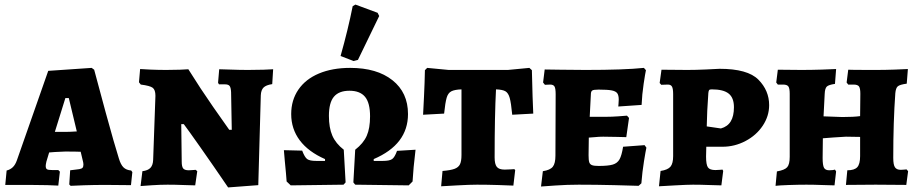

<svg xmlns="http://www.w3.org/2000/svg" viewBox="-20 -808 4015 840"><path d="M283 -1 287 -63Q316 -66 327 -68Q338 -70 341.5 -74.5Q345 -79 345 -89Q345 -93 344 -97.5Q343 -102 342 -106L333 -144Q311 -145 265 -145Q251 -145 221 -143Q203 -141 195 -141L183 -101Q180 -88 180 -82Q180 -71 185.5 -67.5Q191 -64 209 -64H235L242 -57L235 4Q223 3 187 2Q151 1 109 1H3L9 -62Q25 -66 36 -76.5Q47 -87 54 -107L191 -498L381 -511L392 -503Q404 -456 442.5 -315.5Q481 -175 500 -115Q508 -88 520 -76Q532 -64 554 -62L559 -55L553 2L441 1Q394 1 348 2.5Q302 4 289 5ZM267 -231Q284 -231 316 -233L281 -379H266L220 -231Z M991 -405Q990 -425 984.5 -432Q979 -439 964 -439H938L934 -446L939 -505Q953 -505 990.5 -503.5Q1028 -502 1065 -502Q1101 -502 1132.5 -503Q1164 -504 1175 -505L1171 -440Q1144 -436 1133 -425Q1122 -414 1121 -391L1110 2L978 12Q912 -85 856 -164.5Q800 -244 784 -265H773L775 -101Q775 -79 781.5 -71Q788 -63 806 -63Q814 -63 823.5 -64Q833 -65 836 -65L843 -59L834 3Q820 3 783.5 1.5Q747 0 713 0Q681 0 643.5 2.5Q606 5 595 6L603 -59Q627 -62 638 -73.5Q649 -85 650 -108L660 -389Q660 -415 648 -424Q636 -433 596 -438L588 -448L593 -506Q603 -505 638 -503.5Q673 -502 707 -502Q739 -502 767 -503Q795 -504 804 -505Q857 -420 912 -341Q967 -262 983 -240H994Z M1234 -14Q1232 -44 1226 -104L1222 -151L1302 -149Q1313 -120 1324 -112Q1335 -104 1364 -104H1402V-112Q1329 -144 1291.5 -194Q1254 -244 1254 -309Q1254 -370 1285.5 -416Q1317 -462 1375.5 -486.5Q1434 -511 1512 -511Q1629 -511 1697 -457Q1765 -403 1765 -309Q1765 -176 1615 -112V-104H1655Q1684 -104 1695.5 -112Q1707 -120 1717 -148L1798 -153Q1788 -71 1785 -14L1768 3L1534 0L1526 -10L1534 -153Q1570 -181 1584.5 -214Q1599 -247 1599 -299Q1599 -358 1577 -384.5Q1555 -411 1509 -411Q1463 -411 1441 -385Q1419 -359 1419 -301Q1419 -249 1434 -214.5Q1449 -180 1484 -153L1492 -10L1483 0L1252 3ZM1470 -563Q1503 -680 1523 -781L1535 -788L1632 -752L1639 -738L1546 -546L1527 -541Z M1916 -60Q1952 -63 1969 -69.5Q1986 -76 1992.5 -89.5Q1999 -103 1999 -130V-417Q1969 -416 1954.5 -408.5Q1940 -401 1934 -380Q1928 -359 1923 -311L1831 -306Q1832 -324 1835 -385.5Q1838 -447 1839 -501L1849 -511L1943 -502H2202L2296 -511L2307 -501Q2308 -446 2310 -387Q2312 -328 2313 -311L2221 -306Q2216 -358 2210 -379.5Q2204 -401 2191.5 -408.5Q2179 -416 2150 -417Q2144 -303 2144 -119Q2144 -90 2153.5 -78Q2163 -66 2188 -66Q2203 -66 2214.5 -67Q2226 -68 2230 -68L2234 -64L2226 4Q2207 3 2159 1.5Q2111 0 2067 0Q2035 0 1981 3Q1927 6 1910 7Z M2355 -59Q2387 -64 2398.5 -78.5Q2410 -93 2410 -127L2411 -396Q2411 -421 2406 -429.5Q2401 -438 2387 -438L2364 -437L2356 -447L2363 -504Q2381 -504 2432.5 -503Q2484 -502 2542 -502Q2711 -502 2797 -511L2806 -501Q2803 -488 2796 -441.5Q2789 -395 2787 -349L2685 -342Q2685 -345 2686 -354Q2687 -363 2687 -372Q2687 -391 2680.5 -400Q2674 -409 2656 -412.5Q2638 -416 2599 -416Q2577 -416 2571 -412Q2565 -408 2565 -394L2560 -297H2631Q2656 -297 2684 -299Q2712 -301 2723 -302L2732 -292L2720 -208Q2710 -208 2680.5 -209Q2651 -210 2619 -210Q2601 -210 2582 -208Q2563 -206 2556 -206Q2555 -172 2555 -129Q2555 -107 2558 -98Q2561 -89 2570 -85.5Q2579 -82 2599 -82Q2641 -82 2661 -88Q2681 -94 2690.5 -111Q2700 -128 2706 -166L2800 -173L2808 -162Q2805 -149 2797.5 -103Q2790 -57 2786 -6L2774 5Q2750 4 2668 2Q2586 0 2512 0Q2461 0 2411 3.5Q2361 7 2347 8Z M2870 -60Q2902 -65 2913.5 -79Q2925 -93 2925 -125V-396Q2925 -420 2920 -429Q2915 -438 2902 -438L2873 -437L2866 -445L2874 -503L2987 -502Q3024 -502 3067.5 -504Q3111 -506 3128 -507Q3251 -507 3298 -459.5Q3345 -412 3345 -348Q3345 -300 3317 -258Q3289 -216 3241.5 -191Q3194 -166 3141 -166H3070L3069 -123Q3069 -88 3077 -76Q3085 -64 3110 -64Q3120 -64 3129 -65Q3138 -66 3141 -66L3144 -60L3136 3Q3121 3 3083 1.5Q3045 0 3012 0Q2987 0 2934 3Q2881 6 2863 7ZM3191 -339Q3191 -380 3168 -398.5Q3145 -417 3094 -417Q3085 -417 3082.5 -414Q3080 -411 3079 -401Q3073 -319 3072 -255L3134 -246Q3163 -254 3177 -277Q3191 -300 3191 -339Z M3379 -58Q3413 -64 3424 -76.5Q3435 -89 3435 -122V-398Q3435 -422 3429 -430Q3423 -438 3406 -438H3383L3376 -447L3383 -503L3487 -502Q3530 -502 3575.5 -503.5Q3621 -505 3638 -506L3633 -441Q3605 -437 3597 -429Q3589 -421 3588 -397L3583 -299L3665 -296Q3715 -296 3743 -300L3744 -398Q3744 -422 3738 -430Q3732 -438 3714 -438H3691L3684 -447L3691 -503Q3691 -502 3815 -502Q3852 -502 3894 -503.5Q3936 -505 3952 -506L3947 -442Q3917 -438 3908 -430.5Q3899 -423 3897 -400Q3888 -276 3888 -117Q3888 -87 3895.5 -76Q3903 -65 3921 -65Q3930 -65 3937 -66Q3944 -67 3946 -67L3953 -59L3945 1L3811 0L3681 1L3687 -63Q3718 -63 3730.5 -76.5Q3743 -90 3743 -125V-209L3681 -210Q3657 -209 3625 -206.5Q3593 -204 3580 -203L3579 -117Q3579 -85 3585 -74Q3591 -63 3608 -63Q3617 -63 3624 -64Q3631 -65 3633 -66L3638 -58L3631 3Q3616 3 3578.5 1.5Q3541 0 3508 0Q3473 0 3430 1.5Q3387 3 3373 5Z"/></svg>

Font: Alegreya SC ExtraBold
Style: Regular
Weight: 800
Designer: Juan Pablo del Peral
Foundry: Huerta Tipografica
Version: Version 2.007; ttfautohint (v1.6)